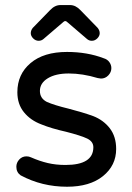

<svg xmlns="http://www.w3.org/2000/svg" viewBox="-20 -709 509 740"><path d="M98.6 -581.1Q98.6 -591.8 106.4 -601.6L172.9 -669.9Q191.4 -689.5 212.9 -689.5H250Q271.5 -689.5 290 -669.9L356.4 -601.6Q364.3 -591.8 364.3 -581.1Q364.3 -570.3 355 -561Q345.7 -551.8 334 -551.8Q323.2 -551.8 315.4 -558.6L240.2 -623Q235.4 -627.9 231.4 -627.9Q227.5 -627.9 222.7 -623L147.5 -558.6Q139.6 -551.8 128.9 -551.8Q117.2 -551.8 107.9 -561Q98.6 -570.3 98.6 -581.1ZM59.6 -33.2Q43 -44.9 43 -66.4Q43 -82 54.2 -94.2Q65.4 -106.4 82 -106.4Q91.8 -106.4 99.6 -102.5Q132.8 -87.9 164.1 -80.6Q195.3 -73.2 232.4 -73.2Q339.8 -73.2 339.8 -141.6Q339.8 -163.1 316.4 -174.8Q292 -186.5 234.4 -201.2Q177.7 -213.9 139.6 -229.5Q97.7 -245.1 72.3 -276.4Q46.9 -307.6 46.9 -353.5Q46.9 -422.9 97.7 -465.8Q148.4 -508.8 238.3 -508.8Q316.4 -508.8 379.9 -484.4Q393.6 -480.5 401.4 -469.7Q409.2 -459 409.2 -446.3Q409.2 -430.7 397.5 -418.5Q385.7 -406.2 369.1 -406.2L356.4 -408.2Q297.9 -425.8 245.1 -425.8Q194.3 -425.8 164.1 -407.2Q133.8 -388.7 133.8 -358.4Q133.8 -330.1 160.2 -316.4Q188.5 -303.7 245.1 -290Q297.9 -276.4 338.9 -261.7Q378.9 -246.1 403.3 -214.4Q427.7 -182.6 427.7 -134.8Q427.7 -71.3 377 -30.3Q326.2 10.7 238.3 10.7Q141.6 10.7 59.6 -33.2Z"/></svg>

Font: YuPearl-Regular
Style: Regular
Weight: 400
Designer: Max Yao
Foundry: Max-Everyday
Version: Version 1.011; ttfautohint (v1.8.3)